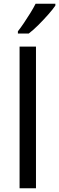

<svg xmlns="http://www.w3.org/2000/svg" viewBox="-20 -1010 317 1030"><path d="M173 0H85V-760H173ZM277 -980Q265 -962 240 -933.5Q215 -905 186.5 -876.5Q158 -848 134 -830H76V-842Q91 -861 108.5 -887Q126 -913 143 -940.5Q160 -968 171 -990H277Z"/></svg>

Font: Noto Sans Old Permic
Style: Regular
Weight: 400
Designer: Monotype Design Team
Foundry: Monotype Imaging Inc.
Version: Version 2.001; ttfautohint (v1.8.4.7-5d5b)